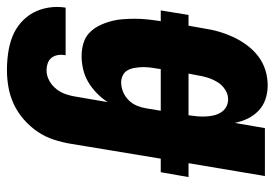

<svg xmlns="http://www.w3.org/2000/svg" viewBox="-152 -429 791 553"><g transform="rotate(90 243.5 -152.5)"><path d="M169 223Q144 223 119.5 219.5Q95 216 73 207.5Q51 199 33 183.5Q15 168 4 148Q-7 128 -11 103.5Q-15 79 -11 54H126Q124 65 125.5 75.5Q127 86 133 94Q139 102 149 105.5Q159 109 169 109Q185 109 199.5 101Q214 93 224 80Q234 67 239 51.5Q244 36 246 21L261 -67Q250 -50 235 -35.5Q220 -21 203 -11Q186 -1 166.5 3.5Q147 8 129 8Q110 8 92.5 3Q75 -2 62.5 -13.5Q50 -25 42 -40.5Q34 -56 29 -73.5Q24 -91 22.5 -109Q21 -127 21 -145.5Q21 -164 23 -182.5Q25 -201 28 -220H-3L10 -300H41L49 -345Q52 -366 58 -387Q64 -408 73.5 -428.5Q83 -449 97 -468Q111 -487 129.5 -501Q148 -515 169.5 -521.5Q191 -528 213 -528Q234 -528 253 -521.5Q272 -515 286 -501.5Q300 -488 308.5 -470.5Q317 -453 321 -433L336 -520H474L437 -300H477L463 -220H424L381 40Q377 64 369 88.5Q361 113 346.5 134.5Q332 156 311.5 174Q291 192 267.5 203Q244 214 219 218.5Q194 223 169 223ZM299 -300Q301 -313 302 -325Q303 -337 302.5 -349Q302 -361 299.5 -372Q297 -383 291 -393Q285 -403 275 -408.5Q265 -414 253 -414Q238 -414 224.5 -405Q211 -396 203 -382.5Q195 -369 190.5 -354.5Q186 -340 184 -326L179 -300ZM204 -106Q218 -106 231.5 -111.5Q245 -117 255.5 -127.5Q266 -138 271.5 -151.5Q277 -165 279 -178L286 -220H166L164 -206Q162 -195 161 -184.5Q160 -174 160.5 -163.5Q161 -153 163 -142.5Q165 -132 170 -123.5Q175 -115 184.5 -110.5Q194 -106 204 -106Z"/></g></svg>

Font: Iosevka SS04 Heavy
Style: Italic
Weight: 900
Italic angle: -9°
Monospace: yes
Designer: Belleve Invis
Foundry: Belleve Invis
Version: Version 19.0.0; ttfautohint (v1.8.4)